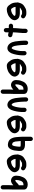

<svg xmlns="http://www.w3.org/2000/svg" viewBox="2262 -3036 968 5531"><g transform="rotate(-90 2745.5 -271.0)"><path d="M325 -306C321 -308 318 -313 312 -313C310 -314 307 -314 304 -314L300 -312C278 -303 262 -284 246 -270L232 -256C227 -251 220 -244 212 -237L201 -227C193 -220 184 -215 173 -212V-80C175 -80 177 -80 178 -79H194C257 -79 286 -116 303 -164C316 -201 327 -238 327 -289C327 -295 325 -302 325 -306ZM54 -497V-673C54 -706 83 -735 116 -735C149 -735 177 -706 177 -673V-497C177 -466 177 -430 174 -401C174 -390 174 -380 173 -370C175 -371 176 -373 177 -374C183 -379 189 -384 196 -390C219 -409 244 -425 276 -434C325 -444 363 -430 393 -409C429 -382 446 -351 450 -294C451 -278 445 -236 444 -220C443 -196 437 -179 431 -158C415 -112 396 -61 365 -29C324 12 274 44 194 44C118 44 50 11 50 -64V-362C50 -405 54 -452 54 -497Z M933 -306C929 -332 926 -356 914 -375C901 -394 887 -424 866 -435H853C849 -435 845 -435 841 -434L819 -432C816 -431 814 -431 812 -431C801 -427 791 -423 779 -419L763 -413C753 -409 741 -406 733 -398C726 -393 719 -387 714 -382L694 -366C686 -358 678 -349 673 -335V-334C674 -332 676 -330 678 -326C687 -309 723 -306 749 -306ZM1059 -267C1062 -260 1063 -252 1063 -245C1063 -234 1060 -224 1055 -214C1037 -141 1010 -91 954 -57C911 -32 871 3 803 3C794 4 787 4 782 4H740C693 4 664 -15 637 -33C620 -43 608 -56 604 -76C597 -113 622 -142 652 -148C683 -154 705 -134 725 -121H729C734 -120 737 -119 740 -119H782C785 -119 791 -119 798 -120C803 -120 808 -120 813 -121L825 -124C837 -130 846 -136 857 -143C876 -155 887 -158 902 -170L911 -179C912 -180 913 -182 914 -183H749C710 -183 681 -190 651 -199C617 -209 591 -231 574 -260C556 -287 542 -319 553 -362C564 -413 598 -447 633 -475C649 -490 673 -509 694 -517L712 -525C721 -529 730 -532 739 -535C771 -548 808 -558 851 -558H870C884 -558 898 -555 912 -549C962 -529 989 -483 1018 -441C1045 -398 1059 -340 1059 -272Z M1447 -158V-167C1445 -218 1439 -265 1433 -313L1429 -327C1420 -348 1415 -375 1398 -388L1388 -395C1380 -398 1370 -400 1362 -402L1350 -404C1345 -405 1339 -405 1334 -405C1333 -405 1333 -405 1333 -404C1331 -403 1329 -401 1328 -398C1316 -380 1305 -362 1301 -335C1293 -297 1288 -253 1285 -211V-170C1286 -169 1286 -169 1286 -168C1297 -161 1320 -160 1335 -158ZM1509 193C1476 193 1448 164 1448 131V-35H1349C1340 -35 1331 -35 1322 -36L1302 -38C1288 -41 1274 -43 1260 -46C1230 -54 1199 -74 1184 -100C1168 -124 1162 -139 1162 -180C1162 -197 1162 -210 1163 -220C1169 -301 1177 -382 1208 -438C1231 -484 1268 -528 1336 -528C1356 -528 1375 -526 1392 -521C1438 -512 1476 -488 1501 -458C1518 -438 1526 -415 1537 -390C1547 -364 1554 -338 1558 -305C1562 -247 1571 -191 1571 -126V131C1571 164 1542 193 1509 193Z M2055 -306C2051 -332 2048 -356 2036 -375C2023 -394 2009 -424 1988 -435H1975C1971 -435 1967 -435 1963 -434L1941 -432C1938 -431 1936 -431 1934 -431C1923 -427 1913 -423 1901 -419L1885 -413C1875 -409 1863 -406 1855 -398C1848 -393 1841 -387 1836 -382L1816 -366C1808 -358 1800 -349 1795 -335V-334C1796 -332 1798 -330 1800 -326C1809 -309 1845 -306 1871 -306ZM2181 -267C2184 -260 2185 -252 2185 -245C2185 -234 2182 -224 2177 -214C2159 -141 2132 -91 2076 -57C2033 -32 1993 3 1925 3C1916 4 1909 4 1904 4H1862C1815 4 1786 -15 1759 -33C1742 -43 1730 -56 1726 -76C1719 -113 1744 -142 1774 -148C1805 -154 1827 -134 1847 -121H1851C1856 -120 1859 -119 1862 -119H1904C1907 -119 1913 -119 1920 -120C1925 -120 1930 -120 1935 -121L1947 -124C1959 -130 1968 -136 1979 -143C1998 -155 2009 -158 2024 -170L2033 -179C2034 -180 2035 -182 2036 -183H1871C1832 -183 1803 -190 1773 -199C1739 -209 1713 -231 1696 -260C1678 -287 1664 -319 1675 -362C1686 -413 1720 -447 1755 -475C1771 -490 1795 -509 1816 -517L1834 -525C1843 -529 1852 -532 1861 -535C1893 -548 1930 -558 1973 -558H1992C2006 -558 2020 -555 2034 -549C2084 -529 2111 -483 2140 -441C2167 -398 2181 -340 2181 -272Z M2583 -5V-63C2583 -89 2580 -128 2578 -154C2572 -208 2568 -281 2555 -328L2542 -367C2538 -376 2535 -382 2533 -386C2529 -392 2512 -415 2504 -415C2501 -416 2498 -418 2495 -419C2493 -419 2490 -419 2487 -418C2486 -418 2485 -418 2484 -417C2456 -389 2442 -342 2430 -296C2421 -262 2416 -216 2411 -182C2410 -178 2409 -174 2409 -171C2408 -164 2408 -156 2408 -147C2407 -138 2407 -130 2407 -123V-51C2407 -17 2380 11 2346 11C2312 11 2284 -17 2284 -51V-123C2284 -131 2284 -140 2285 -151C2285 -199 2295 -227 2300 -273C2310 -327 2324 -381 2343 -426C2356 -454 2373 -476 2391 -497C2415 -524 2450 -542 2498 -542C2532 -540 2559 -527 2581 -512C2657 -455 2685 -355 2694 -230C2700 -172 2706 -122 2706 -63V-5C2706 28 2678 57 2645 57C2612 57 2583 28 2583 -5Z M3080 -306C3076 -308 3073 -313 3067 -313C3065 -314 3062 -314 3059 -314L3055 -312C3033 -303 3017 -284 3001 -270L2987 -256C2982 -251 2975 -244 2967 -237L2956 -227C2948 -220 2939 -215 2928 -212V-80C2930 -80 2932 -80 2933 -79H2949C3012 -79 3041 -116 3058 -164C3071 -201 3082 -238 3082 -289C3082 -295 3080 -302 3080 -306ZM2809 -497V-673C2809 -706 2838 -735 2871 -735C2904 -735 2932 -706 2932 -673V-497C2932 -466 2932 -430 2929 -401C2929 -390 2929 -380 2928 -370C2930 -371 2931 -373 2932 -374C2938 -379 2944 -384 2951 -390C2974 -409 2999 -425 3031 -434C3080 -444 3118 -430 3148 -409C3184 -382 3201 -351 3205 -294C3206 -278 3200 -236 3199 -220C3198 -196 3192 -179 3186 -158C3170 -112 3151 -61 3120 -29C3079 12 3029 44 2949 44C2873 44 2805 11 2805 -64V-362C2805 -405 2809 -452 2809 -497Z M3688 -306C3684 -332 3681 -356 3669 -375C3656 -394 3642 -424 3621 -435H3608C3604 -435 3600 -435 3596 -434L3574 -432C3571 -431 3569 -431 3567 -431C3556 -427 3546 -423 3534 -419L3518 -413C3508 -409 3496 -406 3488 -398C3481 -393 3474 -387 3469 -382L3449 -366C3441 -358 3433 -349 3428 -335V-334C3429 -332 3431 -330 3433 -326C3442 -309 3478 -306 3504 -306ZM3814 -267C3817 -260 3818 -252 3818 -245C3818 -234 3815 -224 3810 -214C3792 -141 3765 -91 3709 -57C3666 -32 3626 3 3558 3C3549 4 3542 4 3537 4H3495C3448 4 3419 -15 3392 -33C3375 -43 3363 -56 3359 -76C3352 -113 3377 -142 3407 -148C3438 -154 3460 -134 3480 -121H3484C3489 -120 3492 -119 3495 -119H3537C3540 -119 3546 -119 3553 -120C3558 -120 3563 -120 3568 -121L3580 -124C3592 -130 3601 -136 3612 -143C3631 -155 3642 -158 3657 -170L3666 -179C3667 -180 3668 -182 3669 -183H3504C3465 -183 3436 -190 3406 -199C3372 -209 3346 -231 3329 -260C3311 -287 3297 -319 3308 -362C3319 -413 3353 -447 3388 -475C3404 -490 3428 -509 3449 -517L3467 -525C3476 -529 3485 -532 3494 -535C3526 -548 3563 -558 3606 -558H3625C3639 -558 3653 -555 3667 -549C3717 -529 3744 -483 3773 -441C3800 -398 3814 -340 3814 -272Z M4216 -5V-63C4216 -89 4213 -128 4211 -154C4205 -208 4201 -281 4188 -328L4175 -367C4171 -376 4168 -382 4166 -386C4162 -392 4145 -415 4137 -415C4134 -416 4131 -418 4128 -419C4126 -419 4123 -419 4120 -418C4119 -418 4118 -418 4117 -417C4089 -389 4075 -342 4063 -296C4054 -262 4049 -216 4044 -182C4043 -178 4042 -174 4042 -171C4041 -164 4041 -156 4041 -147C4040 -138 4040 -130 4040 -123V-51C4040 -17 4013 11 3979 11C3945 11 3917 -17 3917 -51V-123C3917 -131 3917 -140 3918 -151C3918 -199 3928 -227 3933 -273C3943 -327 3957 -381 3976 -426C3989 -454 4006 -476 4024 -497C4048 -524 4083 -542 4131 -542C4165 -540 4192 -527 4214 -512C4290 -455 4318 -355 4327 -230C4333 -172 4339 -122 4339 -63V-5C4339 28 4311 57 4278 57C4245 57 4216 28 4216 -5Z M4702 -584V-501H4766C4800 -501 4828 -474 4828 -440C4828 -406 4800 -378 4766 -378H4702C4702 -317 4696 -266 4692 -209C4691 -194 4688 -182 4688 -168C4688 -160 4687 -152 4686 -144V-140C4686 -127 4682 -114 4682 -102V-19C4682 14 4653 43 4620 43C4587 43 4559 14 4559 -19V-110C4560 -118 4563 -129 4563 -137C4562 -150 4565 -160 4565 -171C4565 -186 4568 -201 4569 -218C4573 -272 4579 -323 4579 -382C4568 -383 4559 -385 4551 -386C4535 -389 4519 -395 4502 -397L4491 -399C4474 -402 4461 -409 4451 -423C4417 -468 4455 -527 4508 -521L4520 -519C4531 -518 4542 -515 4553 -512C4561 -510 4570 -506 4579 -506V-584C4579 -617 4608 -645 4641 -645C4674 -645 4702 -617 4702 -584Z M5312 -306C5308 -332 5305 -356 5293 -375C5280 -394 5266 -424 5245 -435H5232C5228 -435 5224 -435 5220 -434L5198 -432C5195 -431 5193 -431 5191 -431C5180 -427 5170 -423 5158 -419L5142 -413C5132 -409 5120 -406 5112 -398C5105 -393 5098 -387 5093 -382L5073 -366C5065 -358 5057 -349 5052 -335V-334C5053 -332 5055 -330 5057 -326C5066 -309 5102 -306 5128 -306ZM5438 -267C5441 -260 5442 -252 5442 -245C5442 -234 5439 -224 5434 -214C5416 -141 5389 -91 5333 -57C5290 -32 5250 3 5182 3C5173 4 5166 4 5161 4H5119C5072 4 5043 -15 5016 -33C4999 -43 4987 -56 4983 -76C4976 -113 5001 -142 5031 -148C5062 -154 5084 -134 5104 -121H5108C5113 -120 5116 -119 5119 -119H5161C5164 -119 5170 -119 5177 -120C5182 -120 5187 -120 5192 -121L5204 -124C5216 -130 5225 -136 5236 -143C5255 -155 5266 -158 5281 -170L5290 -179C5291 -180 5292 -182 5293 -183H5128C5089 -183 5060 -190 5030 -199C4996 -209 4970 -231 4953 -260C4935 -287 4921 -319 4932 -362C4943 -413 4977 -447 5012 -475C5028 -490 5052 -509 5073 -517L5091 -525C5100 -529 5109 -532 5118 -535C5150 -548 5187 -558 5230 -558H5249C5263 -558 5277 -555 5291 -549C5341 -529 5368 -483 5397 -441C5424 -398 5438 -340 5438 -272Z"/></g></svg>

Font: Blanket
Style: Reversed
Weight: 700
Foundry: Cannot Into Space Fonts
Version: Version 0.9